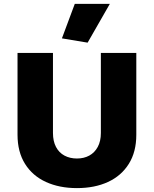

<svg xmlns="http://www.w3.org/2000/svg" viewBox="-20 -952 790 986"><path d="M252 -680H70V-260Q70 -172 108.5 -110.5Q147 -49 216 -17.5Q285 14 375 14Q466 14 534.5 -17.5Q603 -49 641.5 -110.5Q680 -172 680 -260V-680H498V-269Q498 -227 482 -197.5Q466 -168 438.5 -153Q411 -138 375 -138Q339 -138 311 -153Q283 -168 267.5 -197.5Q252 -227 252 -269ZM430 -733 544 -932H364L298 -755Z"/></svg>

Font: Catamaran Black
Style: Regular
Weight: 900
Designer: Pria Ravichandran
Version: Version 2.000